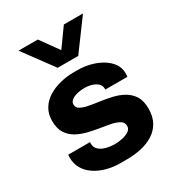

<svg xmlns="http://www.w3.org/2000/svg" viewBox="-183 -876 919 999"><g transform="rotate(-30 276.0 -376.0)"><path d="M248.5 10Q203 10 163.8 -1Q124.5 -12 95 -32.2Q65.5 -52.5 49 -81Q32.5 -109.5 32.5 -144.5Q32.5 -150 32.5 -154Q32.5 -158 33.5 -164H165Q164 -161.5 164 -159.5Q164 -157.5 164 -155.5Q164 -132 180 -117.5Q196 -103 220.8 -96.5Q245.5 -90 272.5 -90Q292.5 -90 316 -94.8Q339.5 -99.5 356.8 -110.5Q374 -121.5 374 -140.5Q374 -161.5 356.5 -172.5Q339 -183.5 310 -189.8Q281 -196 246.2 -201.2Q211.5 -206.5 176.5 -215.2Q141.5 -224 112.5 -240.2Q83.5 -256.5 66 -284.8Q48.5 -313 48.5 -358Q48.5 -399 67.2 -430Q86 -461 118.2 -481Q150.5 -501 190.5 -511Q230.5 -521 272.5 -521H296Q333.5 -521 370.5 -511.5Q407.5 -502 437.8 -484Q468 -466 486 -440.5Q504 -415 504 -383.5Q504 -377.5 503.5 -371Q503 -364.5 502.5 -361H370V-368.5Q370 -379 364 -388.8Q358 -398.5 346 -406Q334 -413.5 317.2 -418Q300.5 -422.5 279 -422.5Q260.5 -422.5 243.8 -419.2Q227 -416 214.2 -410Q201.5 -404 194.5 -395.5Q187.5 -387 187.5 -376.5Q187.5 -357 205.2 -347Q223 -337 252.2 -331.5Q281.5 -326 316.8 -321.2Q352 -316.5 386.8 -308.2Q421.5 -300 450.8 -283.2Q480 -266.5 497.8 -238Q515.5 -209.5 515.5 -163.5Q515.5 -115 496.5 -81.5Q477.5 -48 445 -28Q412.5 -8 371.8 1Q331 10 287 10ZM467.5 -762 335.5 -583H212L80 -762H196L310 -603.5H238.5L352.5 -762Z"/></g></svg>

Font: Chivo Medium
Style: Regular
Weight: 500
Designer: Hector Gatti
Foundry: Omnibus-Type
Version: Version 2.002